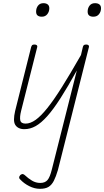

<svg xmlns="http://www.w3.org/2000/svg" viewBox="-20 -795 655 1207"><path d="M231 392Q197 392 163.5 375Q130 358 107 333Q101 329 100.5 321.5Q100 314 108 305Q117 298 124 299.5Q131 301 137 307Q157 326 181 340.5Q205 355 233 355Q263 355 278.5 337Q294 319 306 270L463 -352Q406 -249 360.5 -178Q315 -107 277 -64.5Q239 -22 204.5 -2.5Q170 17 133 17Q113 17 98.5 10Q84 3 76 -10Q68 -23 68 -44.5Q68 -66 75 -97L176 -500Q179 -508 182.5 -511.5Q186 -515 197 -515Q207 -515 211.5 -510.5Q216 -506 214 -499L113 -99Q103 -59 107.5 -38.5Q112 -18 141 -18Q171 -18 204 -41.5Q237 -65 277.5 -115.5Q318 -166 369.5 -248Q421 -330 489 -449L501 -500Q503 -508 507.5 -511.5Q512 -515 522 -515Q532 -515 536.5 -510.5Q541 -506 539 -499L344 274Q332 315 318.5 341.5Q305 368 285 380Q265 392 231 392ZM243 -690Q226 -690 216.5 -697.5Q207 -705 207 -722Q207 -744 219 -759.5Q231 -775 253 -775Q270 -775 280 -767Q290 -759 290 -743Q290 -722 277.5 -706Q265 -690 243 -690ZM567 -690Q550 -690 540.5 -697.5Q531 -705 531 -722Q531 -744 543 -759.5Q555 -775 577 -775Q595 -775 605 -767Q615 -759 615 -743Q615 -722 602.5 -706Q590 -690 567 -690Z"/></svg>

Font: Playwrite IS Thin
Style: Regular
Weight: 250
Designer: Veronika Burian, José Scaglione
Foundry: TypeTogether
Version: Version 1.002